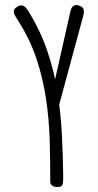

<svg xmlns="http://www.w3.org/2000/svg" viewBox="-20 -601 394 775"><path d="M221 153Q210 155 201.5 153Q193 151 188 146Q183 141 183 134Q183 48 180.5 -36Q178 -120 166 -201Q154 -282 128.5 -360Q103 -438 56 -513Q48 -525 43 -534Q38 -543 36.5 -549Q35 -555 36.5 -560Q38 -565 43 -569Q54 -578 62.5 -579Q71 -580 78.5 -575Q86 -570 92 -560Q141 -482 169.5 -399.5Q198 -317 211.5 -232Q225 -147 229.5 -62.5Q234 22 235 102Q235 114 235 123Q235 132 234 138Q233 144 230 148Q227 152 221 153ZM219 -179 190 -226 264 -554Q267 -568 273 -574Q279 -580 287 -580.5Q295 -581 303 -577Q311 -574 314.5 -569Q318 -564 318.5 -556Q319 -548 316 -537Z"/></svg>

Font: Fredoka Condensed Light
Style: Regular
Weight: 300
Width: 3
Designer: Ben Nathan
Foundry: Milena B. Brandão, Ben Nathan
Version: Version 2.001